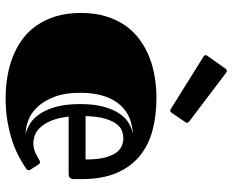

<svg xmlns="http://www.w3.org/2000/svg" viewBox="-92 -715 824 680"><g transform="rotate(90 320.0 -375.0)"><path d="M487.3 -81.1Q500.5 -81.1 511.2 -84.7Q522 -88.4 530.5 -92.8Q539.1 -97.2 544.7 -100.8Q550.3 -104.5 553.2 -104.5Q557.6 -104.5 559.3 -103Q561 -101.6 563.5 -97.7L580.6 -71.3Q583 -67.4 583 -64.5Q583 -61 581.1 -59.1Q579.1 -57.1 577.1 -55.7Q561 -44.4 537.6 -31.5Q514.2 -18.6 483.2 -7.8Q452.1 2.9 413.1 10Q374 17.1 327.1 17.1Q290.5 17.1 253.9 11.2Q217.3 5.4 183.8 -7.3Q150.4 -20 121.6 -40.5Q92.8 -61 71.5 -90.8Q50.3 -120.6 38.1 -159.9Q25.9 -199.2 25.9 -250Q25.9 -299.8 38.1 -339.1Q50.3 -378.4 71.5 -408.2Q92.8 -438 121.6 -458.7Q150.4 -479.5 183.8 -492.4Q217.3 -505.4 253.9 -511.2Q290.5 -517.1 327.1 -517.1Q388.2 -517.1 440.7 -503.4Q493.2 -489.7 531.7 -458.5Q570.3 -427.2 592.3 -376.5Q614.3 -325.7 614.3 -252V-224.6Q614.3 -215.8 609.9 -210.9Q605.5 -206.1 595.2 -206.1H393.1Q397 -169.9 407 -145.8Q417 -121.6 429.9 -107.2Q442.9 -92.8 458 -86.9Q473.1 -81.1 487.3 -81.1ZM544.9 -266.1Q544.9 -305.2 538.8 -330.8Q532.7 -356.4 522.5 -371.8Q512.2 -387.2 498.3 -393.6Q484.4 -399.9 469.2 -399.9Q458 -399.9 444.8 -395.5Q431.6 -391.1 420.2 -377Q408.7 -362.8 400.6 -336.4Q392.6 -310.1 391.1 -266.1ZM455.1 -53.7Q439.5 -57.1 420.9 -67.6Q402.3 -78.1 386.2 -100.1Q370.1 -122.1 359.4 -157.7Q348.6 -193.4 348.6 -247.1Q348.6 -296.4 358.2 -330.6Q367.7 -364.7 382.8 -386.7Q397.9 -408.7 417 -419.7Q436 -430.7 455.1 -433.6Q425.8 -432.6 399.2 -422.1Q372.6 -411.6 352.3 -389.2Q332 -366.7 320.3 -331.5Q308.6 -296.4 308.6 -247.1Q308.6 -194.3 322.3 -157.5Q335.9 -120.6 357.2 -97.4Q378.4 -74.2 404.3 -64Q430.2 -53.7 455.1 -53.7ZM179.7 -684.1Q175.3 -687 175.3 -691.4Q175.3 -694.8 178.7 -698.7L223.6 -762.2Q227.1 -766.6 231 -766.6Q233.9 -766.6 237.8 -763.7L410.6 -632.8Q415 -628.9 415 -625.5Q415 -622.1 412.1 -618.7L379.4 -570.8Q376.5 -565.9 371.1 -565.9Q369.6 -565.9 368.2 -566.9Q366.7 -567.9 364.7 -568.8Z"/></g></svg>

Font: Fascinate Inline
Style: Regular
Weight: 900
Designer: Astigmatic (AOETI)
Foundry: Astigmatic (AOETI)
Version: Version 1.000